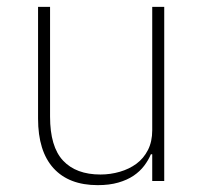

<svg xmlns="http://www.w3.org/2000/svg" viewBox="-20 -528 599 560"><path d="M424 -78H420Q413 -61 400.5 -44.5Q388 -28 369.5 -15.5Q351 -3 325 4.5Q299 12 265 12Q181 12 136 -37.5Q91 -87 91 -182V-508H126V-188Q126 -100 164 -59.5Q202 -19 273 -19Q302 -19 329.5 -27Q357 -35 378 -50.5Q399 -66 411.5 -90.5Q424 -115 424 -148V-508H459V0H424Z"/></svg>

Font: IBM Plex Sans Devanagari ExtraLight
Style: Regular
Weight: 200
Designer: Mike Abbink, Paul van der Laan, Pieter van Rosmalen, Erin McLaughlin
Foundry: Bold Monday
Version: Version 1.1